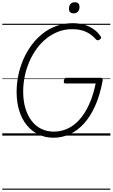

<svg xmlns="http://www.w3.org/2000/svg" viewBox="-20 -1199 996 1698"><path d="M453 19Q380 19 320 -10Q260 -39 216.5 -92.5Q173 -146 150 -220.5Q127 -295 127 -386Q127 -461 142.5 -535Q158 -609 188 -677Q218 -745 261 -802.5Q304 -860 359 -903Q414 -946 480.5 -970Q547 -994 623 -994Q675 -994 720.5 -981.5Q766 -969 803.5 -944Q841 -919 869 -879Q876 -870 873.5 -862.5Q871 -855 860 -848Q850 -842 843 -842.5Q836 -843 826 -853Q800 -883 768.5 -902.5Q737 -922 700 -931.5Q663 -941 619 -941Q554 -941 497 -919.5Q440 -898 391.5 -859.5Q343 -821 305 -769Q267 -717 240 -655Q213 -593 199 -525.5Q185 -458 185 -389Q185 -307 204.5 -242Q224 -177 259.5 -130.5Q295 -84 345 -59.5Q395 -35 456 -35Q505 -35 551.5 -51Q598 -67 639.5 -100Q681 -133 716.5 -184Q752 -235 780 -304Q808 -373 826 -461H559Q548 -461 545.5 -467.5Q543 -474 545 -486Q547 -500 552.5 -505.5Q558 -511 568 -511H870Q882 -511 886 -505.5Q890 -500 888 -487Q864 -357 821 -261.5Q778 -166 720 -103.5Q662 -41 594.5 -11Q527 19 453 19ZM632 -1081Q612 -1081 601 -1091Q590 -1101 590 -1122Q590 -1147 603 -1163Q616 -1179 641 -1179Q661 -1179 672 -1169Q683 -1159 683 -1137Q683 -1113 670 -1097Q657 -1081 632 -1081ZM0 469H956V479H0ZM0 -20H956V0H0ZM0 -505H956V-500H0ZM0 -989H956V-979H0Z"/></svg>

Font: Playwrite DE VA Guides
Style: Regular
Weight: 400
Designer: Veronika Burian, José Scaglione
Foundry: TypeTogether
Version: Version 1.003